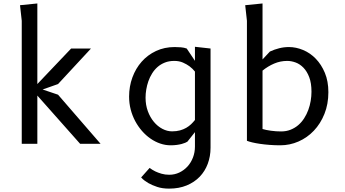

<svg xmlns="http://www.w3.org/2000/svg" viewBox="-20 -830 1990 1108"><path d="M105.5 0V-710L95.5 -800L195.5 -810V-345L390.5 -550H505L315 -345L226 -313.5L315 -283.5L560.5 0H442.5L195.5 -278.5V0Z M1105 -67.5 1061.5 -12.5Q1057 -9.5 1048.8 -6Q1040.5 -2.5 1028.5 0.8Q1016.5 4 1000.5 6.2Q984.5 8.5 965 8.5Q934.5 8.5 905 -1.5Q875.5 -11.5 848.8 -30Q822 -48.5 799.5 -74.2Q777 -100 760.2 -131.2Q743.5 -162.5 734.2 -198.2Q725 -234 725 -272.5Q725 -331 744 -383Q763 -435 797.5 -474Q832 -513 880.5 -535.8Q929 -558.5 988 -558.5Q1006.5 -558.5 1024.2 -557Q1042 -555.5 1057.5 -550L1105 -479V-560L1195 -550V23Q1195 72 1179 115Q1163 158 1132.5 189.8Q1102 221.5 1057.5 240Q1013 258.5 956 258.5Q916.5 258.5 886.8 248.5Q857 238.5 836 226.5Q824 219.5 813.5 211.5Q803 203.5 794.5 194L843.5 139Q850.5 144.5 858.8 149.5Q867 154.5 876 159Q891.5 166.5 912 172.5Q932.5 178.5 956.5 178.5Q987.5 178.5 1014.5 165.8Q1041.5 153 1061.8 131Q1082 109 1093.5 79.2Q1105 49.5 1105 15.5ZM1105 -417Q1092 -433.5 1073.5 -447.5Q1058 -459 1036 -468.8Q1014 -478.5 985.5 -478.5Q955.5 -478.5 931.5 -469Q907.5 -459.5 889.2 -443.5Q871 -427.5 857.8 -406.2Q844.5 -385 836.2 -361.2Q828 -337.5 824 -313.2Q820 -289 820 -266.5Q820 -224 833.2 -188.2Q846.5 -152.5 868 -126.8Q889.5 -101 917 -86.5Q944.5 -72 973 -72Q998.5 -72 1018.5 -77.5Q1038.5 -83 1054.5 -92.2Q1070.5 -101.5 1082.8 -113.2Q1095 -125 1105 -137.5Z M1495 -85.5Q1504.5 -82.5 1517 -80Q1529.5 -77.5 1543.8 -75.5Q1558 -73.5 1572.8 -72.5Q1587.5 -71.5 1602 -71.5Q1632.5 -71.5 1657.2 -81.5Q1682 -91.5 1701.5 -108.2Q1721 -125 1735.5 -147.8Q1750 -170.5 1759.2 -195.8Q1768.5 -221 1773 -248Q1777.5 -275 1777.5 -300.5Q1777.5 -350.5 1764.5 -384.5Q1751.5 -418.5 1731 -439.5Q1710.5 -460.5 1685.8 -469.5Q1661 -478.5 1637.5 -478.5Q1598 -478.5 1562.2 -463.2Q1526.5 -448 1495 -422.5ZM1405 -710 1395 -800 1495 -810V-487L1537.5 -532.5Q1563 -544.5 1590.8 -551.5Q1618.5 -558.5 1647 -558.5Q1688 -558.5 1729 -541.5Q1770 -524.5 1802.2 -491.2Q1834.5 -458 1854.8 -409.5Q1875 -361 1875 -298Q1875 -229 1852.2 -172.5Q1829.5 -116 1791.2 -75.8Q1753 -35.5 1702.8 -13.5Q1652.5 8.5 1597.5 8.5Q1566 8.5 1536.2 6.2Q1506.5 4 1481 0.2Q1455.5 -3.5 1435.8 -8.2Q1416 -13 1405 -17.5Z"/></svg>

Font: B612 Mono
Style: Regular
Weight: 400
Version: Version 1.005